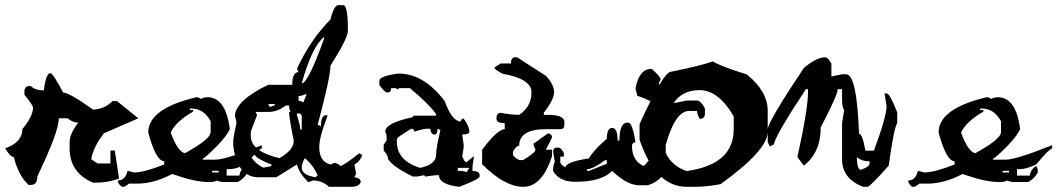

<svg xmlns="http://www.w3.org/2000/svg" viewBox="-116 -719 4070 739"><path d="M77.6 -437.5Q87.9 -437.5 127 -362.8Q149.9 -362.8 242.7 -296.9Q288.1 -299.8 317.4 -330.1H334L416.5 -263.7L284.2 -206.1Q244.6 -156.2 234.9 -106.4L259.3 -89.8H309.1V-139.6H325.7L342.3 -32.2Q302.2 -15.6 242.7 -15.6Q151.9 -54.2 151.9 -147.9V-172.9Q151.9 -203.1 185.1 -247.1Q164.6 -247.1 143.6 -263.7H110.4Q110.4 -211.9 27.8 -40.5Q27.8 -7.3 2.9 -7.3H-5.4Q-43.9 -40.5 -63 -114.7Q-76.2 -114.7 -96.2 -147.9Q-29.8 -171.4 -29.8 -222.2Q11.2 -272 11.2 -305.2Q11.2 -313 -22 -354.5V-371.1Q-19 -387.7 -5.4 -387.7H2.9Q19 -371.1 52.7 -371.1Q61 -437.5 77.6 -437.5Z M645.5 -344.7 657.7 -338.4Q668.5 -344.7 682.6 -344.7Q752.9 -344.7 768.6 -221.7Q748 -178.7 669.9 -110.8Q664.1 -110.8 664.1 -104.5H713.4Q752.4 -104.5 891.6 -160.2V-147.5Q881.3 -147.5 830.1 -85.9Q790.5 -67.9 768.6 -67.9H756.3V-43H805.7Q807.6 -65.9 830.1 -80.1L836.4 -67.9V-55.2Q823.7 -30.8 799.3 -18.6H744.1Q730 -18.6 719.2 -24.4Q708.5 -18.6 694.8 -18.6H682.6Q634.3 -18.6 546.9 -49.3Q475.6 -12.2 411.6 -12.2H380.9L362.3 0H356.4Q347.7 0 337.9 -18.6V-24.4Q366.2 -24.4 375 -61.5L399.4 -55.2Q438.5 -55.2 516.1 -85.9V-98.6Q484.4 -98.6 454.6 -209Q454.6 -300.8 639.2 -344.7ZM614.7 -301.3V-295.4H627V-289.1Q561 -251.5 541 -209Q568.4 -133.8 596.2 -129.4Q692.4 -182.6 694.8 -209V-252.4Q668 -301.3 621.1 -301.3ZM700.7 -61.5V-55.2H725.6V-61.5Z M1186.5 -699.2H1205.1Q1223.1 -699.2 1223.1 -601.1Q1223.1 -571.3 1155.8 -466.3Q1155.8 -421.4 1106.9 -239.3L1119.1 -232.9Q1119.1 -272.5 1137.7 -275.9H1143.6V-270Q1112.8 -190.9 1112.8 -153.3Q1112.8 -96.2 1155.8 -85.9Q1168 -91.8 1174.3 -91.8Q1192.9 -85.9 1192.9 -79.6Q1210.9 -84 1266.1 -128.9L1278.3 -122.6Q1270 -97.2 1248 -85.9L1253.9 -55.2V-48.8L1248 -36.6Q1272.5 -33.7 1272.5 -18.6Q1266.1 0 1235.8 0H1149.9Q1124 -24.4 1088.4 -24.4Q1076.7 -18.6 1069.8 -18.6Q1035.2 -53.2 1026.9 -85.9L947.3 -36.6H879.9Q796.4 -36.6 781.7 -159.7V-177.7Q781.7 -186 793.9 -245.1Q793.9 -259.3 788.1 -270Q788.1 -331.1 916.5 -392.6H1008.8Q1008.8 -441.4 1033.2 -441.4L1026.9 -454.1Q1077.6 -564.5 1155.8 -644Q1169.4 -699.2 1186.5 -699.2ZM1045.4 -398.4Q1069.8 -398.4 1131.3 -570.3V-576.7Q1084.5 -539.1 1045.4 -398.4ZM1033.2 -349.6V-331.1Q1039.6 -331.1 1051.8 -325.2L1064 -356H1057.6Q1046.9 -349.6 1033.2 -349.6ZM916.5 -318.8 922.9 -306.6Q934.6 -313 941.4 -313V-318.8ZM916.5 -288.1H867.7L873.5 -275.9Q849.1 -214.8 849.1 -208.5V-196.3Q849.1 -136.2 959.5 -110.4Q1014.6 -141.1 1014.6 -177.7Q996.6 -267.1 996.6 -288.1H1002.4Q996.6 -298.8 996.6 -313H984.4Q952.1 -288.1 916.5 -288.1ZM1026.9 -282.2V-275.9Q1039.6 -236.3 1039.6 -220.7H1045.4V-270Q1045.4 -282.2 1033.2 -282.2ZM849.1 -141.1V-116.7Q870.6 -84.5 898.4 -73.7L928.7 -79.6V-85.9Q855.5 -112.8 855.5 -141.1ZM1057.6 -110.4Q1045.4 -90.3 1045.4 -73.7Q1045.4 -44.4 1100.6 -36.6Q1100.6 -43 1106.9 -43Q1091.3 -81.1 1057.6 -110.4Z M1417 -436Q1515.6 -436 1595.7 -329.6Q1624 -251.5 1657.2 -251.5Q1659.2 -262.7 1668.5 -262.7Q1690.4 -232.9 1690.4 -212.4Q1690.4 -201.2 1663.1 -201.2L1668.5 -162.1V-150.9L1663.1 -117.7Q1671.4 -94.7 1679.7 -94.7L1707.5 -117.7V-111.8Q1702.1 -81.5 1702.1 -61.5Q1730 -60.1 1730 -44.9V-39.6Q1730 -29.8 1651.9 0Q1573.7 -8.8 1573.7 -44.9Q1553.2 -44.9 1522.9 -39.6Q1517.6 -39.6 1517.6 -44.9L1489.7 -39.6H1473.1Q1398.9 -75.2 1377.9 -106Q1377.9 -121.6 1360.8 -139.6V-162.1L1372.1 -178.7V-189.9Q1372.1 -202.6 1366.7 -212.4Q1366.7 -245.6 1473.1 -268.1Q1473.1 -273.9 1478.5 -273.9H1562.5V-279.8Q1539.6 -314 1461.9 -379.9H1422.9Q1417 -379.9 1417 -374.5L1405.8 -379.9H1389.2Q1389.2 -363.3 1377.9 -363.3H1372.1Q1366.7 -363.3 1344.2 -391.1V-407.7Q1344.2 -426.3 1417 -436ZM1467.3 -223.6Q1411.6 -190.4 1411.6 -184.1V-173.3Q1411.6 -100.6 1501 -72.8Q1562.5 -85.9 1562.5 -123Q1562.5 -149.4 1579.1 -218.3L1567.9 -223.6Q1567.9 -201.2 1556.6 -201.2Q1543 -201.2 1540 -223.6H1528.8Q1515.1 -223.6 1478.5 -212.4Q1478.5 -223.6 1467.3 -223.6ZM1646 -72.8V-61.5Q1671.4 -61.5 1679.7 -56.2L1690.4 -72.8Z M1866.2 -498.5H1874.5L1984.9 -427.2Q2016.6 -394 2016.6 -363.8Q2016.6 -336.4 1977.1 -284.7V-276.9H1993.2Q2051.3 -276.9 2056.2 -253.4V-237.3Q2056.2 -221.7 2040.5 -221.7H1984.9Q1882.3 -221.7 1882.3 -158.2Q1870.6 -158.2 1858.4 -134.8V-126.5Q1858.4 -115.2 1882.3 -103H1897.9Q1945.3 -132.3 1945.3 -142.6Q1937.5 -157.7 1937.5 -166L1993.2 -205.6Q2008.8 -203.1 2008.8 -189.9L1984.9 -142.6H2008.8V-118.7Q1971.2 0 1897.9 0Q1826.7 0 1739.7 -86.9V-142.6Q1798.8 -221.7 1826.7 -221.7V-245.1Q1794.9 -245.1 1794.9 -261.2V-269Q1797.9 -284.7 1811 -284.7Q1853.5 -276.9 1882.3 -276.9Q1929.7 -308.6 1929.7 -363.8Q1929.7 -415.5 1818.8 -435.1Q1787.1 -451.2 1787.1 -459L1811 -474.6H1850.6Q1850.6 -498.5 1866.2 -498.5Z M2392.1 -454.1Q2426.8 -423.8 2426.8 -412.6L2419.4 -398.9Q2426.8 -387.2 2426.8 -371.6Q2412.6 -371.6 2405.8 -316.4H2398.9Q2398.9 -329.1 2336.9 -350.6L2330.1 -378.4Q2343.8 -454.1 2392.1 -454.1ZM2295.4 -247.1H2302.2Q2317.9 -247.1 2330.1 -171.4Q2316.4 -169.4 2316.4 -157.7Q2316.4 -103.5 2357.4 -81.5H2364.3L2398.9 -123Q2412.6 -121.1 2412.6 -109.4Q2398.9 -106.9 2398.9 -95.7H2412.6L2433.6 -109.4Q2447.3 -106.9 2447.3 -95.7V-88.9Q2447.3 -30.3 2378.4 -5.9H2343.8Q2298.3 -5.9 2240.2 -61Q2198.2 -19.5 2102.5 -19.5H2095.7Q2037.1 -19.5 2012.7 -61Q2012.7 -84 2019.5 -95.7L2012.7 -136.7Q2014.6 -150.9 2026.4 -150.9H2033.2Q2043.5 -150.9 2054.2 -129.9V-116.2H2040.5V-95.7Q2040.5 -85.4 2061 -74.7Q2061 -95.7 2150.9 -109.4Q2168.9 -141.6 2219.7 -185.1Q2219.7 -226.6 2240.2 -226.6Q2261.2 -226.6 2261.2 -178.2H2268.1Q2268.1 -242.2 2295.4 -247.1ZM2143.6 -67.9V-61H2150.9L2219.7 -88.9V-102.5H2212.9Q2166 -67.9 2143.6 -67.9Z M2627.4 -482.9Q2652.3 -465.8 2758.3 -432.6Q2838.9 -367.7 2838.9 -292V-211.4Q2838.9 -141.1 2657.7 -10.3Q2605 0 2557.1 0H2526.9Q2407.2 0 2345.7 -181.2V-241.7Q2437 -441.4 2466.3 -442.9Q2584 -466.3 2627.4 -482.9ZM2476.6 -321.8 2526.9 -332H2566.9Q2581.5 -332 2597.2 -301.8V-281.7Q2597.2 -261.7 2577.1 -261.7Q2566.9 -281.2 2566.9 -292H2536.6Q2482.9 -292 2446.3 -161.1V-130.9Q2468.8 -80.6 2526.9 -60.5Q2708 -85.9 2708 -221.2V-271.5Q2648.9 -372.1 2577.1 -372.1Q2509.3 -372.1 2476.6 -321.8Z M3059.6 -498.5Q3071.3 -498.5 3084 -474.1V-424.8L3125 -433.1H3141.1Q3182.1 -433.1 3190.4 -204.1Q3203.6 -204.1 3214.8 -139.2H3247.6Q3296.4 -271 3296.4 -310.5L3288.6 -359.4H3296.4Q3309.1 -359.4 3337.4 -286.1V-245.1Q3324.2 -225.6 3304.7 -81.5Q3232.4 0 3223.1 0H3206.5Q3125 -30.8 3125 -106.4V-245.1L3133.3 -294.4Q3125 -307.6 3125 -335V-376H3108.4Q3108.4 -353.5 3043 -229Q3043 -132.3 2978 -81.5L2953.1 -114.3Q2994.1 -297.9 2994.1 -367.7V-376H2985.8Q2863.3 -189.5 2863.3 -163.6L2847.2 -155.3L2838.9 -171.4V-220.7Q2838.9 -249.5 2978 -457.5Q3026.9 -498.5 3059.6 -498.5ZM3182.1 -114.3V-106.4Q3184.1 -65.4 3198.2 -65.4Q3231 -77.6 3231 -89.8V-98.1Q3200.7 -98.1 3182.1 -114.3Z M3687.5 -344.7 3699.7 -338.4Q3710.4 -344.7 3724.6 -344.7Q3794.9 -344.7 3810.5 -221.7Q3790 -178.7 3711.9 -110.8Q3706.1 -110.8 3706.1 -104.5H3755.4Q3794.4 -104.5 3933.6 -160.2V-147.5Q3923.3 -147.5 3872.1 -85.9Q3832.5 -67.9 3810.5 -67.9H3798.3V-43H3847.7Q3849.6 -65.9 3872.1 -80.1L3878.4 -67.9V-55.2Q3865.7 -30.8 3841.3 -18.6H3786.1Q3772 -18.6 3761.2 -24.4Q3750.5 -18.6 3736.8 -18.6H3724.6Q3676.3 -18.6 3588.9 -49.3Q3517.6 -12.2 3453.6 -12.2H3422.9L3404.3 0H3398.4Q3389.6 0 3379.9 -18.6V-24.4Q3408.2 -24.4 3417 -61.5L3441.4 -55.2Q3480.5 -55.2 3558.1 -85.9V-98.6Q3526.4 -98.6 3496.6 -209Q3496.6 -300.8 3681.2 -344.7ZM3656.7 -301.3V-295.4H3668.9V-289.1Q3603 -251.5 3583 -209Q3610.4 -133.8 3638.2 -129.4Q3734.4 -182.6 3736.8 -209V-252.4Q3710 -301.3 3663.1 -301.3ZM3742.7 -61.5V-55.2H3767.6V-61.5Z"/></svg>

Font: Otrack
Style: Regular
Weight: 400
Designer: Sodina
Foundry: Sodina
Version: Version 2.10 June 16, 2016